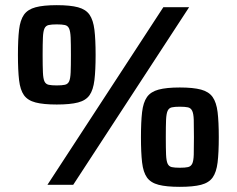

<svg xmlns="http://www.w3.org/2000/svg" viewBox="-20 -716 917 744"><path d="M163.9 0 612.9 -688H712.8L263.8 0ZM199.9 -311Q148.3 -311 117.9 -318.9Q87.4 -326.8 72.8 -347.2Q58.3 -367.7 53.9 -405.6Q49.5 -443.5 49.5 -503.2Q49.5 -562.9 53.9 -600.6Q58.3 -638.2 72.8 -658.9Q87.4 -679.6 117.9 -687.8Q148.3 -696 199.9 -696Q252 -696 282.4 -687.8Q312.7 -679.6 327 -658.9Q341.3 -638.2 345.9 -600.6Q350.5 -562.9 350.5 -503.2Q350.5 -443.5 345.9 -405.6Q341.3 -367.7 327 -347.2Q312.7 -326.8 282.4 -318.9Q252 -311 199.9 -311ZM199.9 -385Q220 -385 231.4 -387.5Q242.9 -390 247.8 -400.6Q252.7 -411.2 253.8 -435.5Q254.8 -459.8 254.8 -503Q254.8 -546.5 253.8 -570.6Q252.7 -594.6 247.7 -605.6Q242.8 -616.5 231.4 -619Q220.1 -621.5 199.9 -621.5Q180.1 -621.5 168.7 -619Q157.3 -616.5 152.3 -605.6Q147.3 -594.6 146.3 -570.6Q145.2 -546.6 145.2 -503.1Q145.2 -459.9 146.3 -435.6Q147.3 -411.2 152.3 -400.6Q157.3 -389.9 168.8 -387.4Q180.2 -385 199.9 -385ZM676.6 8Q625 8 594.6 0.1Q564.1 -7.8 549.5 -28.2Q535 -48.7 530.6 -86.6Q526.2 -124.5 526.2 -184.2Q526.2 -243.9 530.6 -281.6Q535 -319.2 549.5 -339.9Q564.1 -360.6 594.6 -368.8Q625 -377 676.6 -377Q728.7 -377 759.1 -368.8Q789.4 -360.6 804 -339.9Q818.6 -319.2 823.2 -281.6Q827.8 -243.9 827.8 -184.2Q827.8 -124.5 823.2 -86.6Q818.6 -48.7 804 -28.2Q789.4 -7.8 759.1 0.1Q728.7 8 676.6 8ZM676.6 -66Q697.3 -66 708.4 -68.5Q719.6 -71 724.8 -81.6Q730 -92.2 730.8 -116.5Q731.5 -140.8 731.5 -184Q731.5 -227.5 730.8 -251.6Q730 -275.6 724.7 -286.6Q719.5 -297.5 708.4 -300Q697.3 -302.5 676.6 -302.5Q656.8 -302.5 645.7 -300Q634.6 -297.5 629.6 -286.6Q624.6 -275.6 623.5 -251.6Q622.5 -227.6 622.5 -184.1Q622.5 -140.9 623.5 -116.6Q624.6 -92.2 629.6 -81.6Q634.6 -70.9 645.8 -68.4Q656.9 -66 676.6 -66Z"/></svg>

Font: Saira Thin
Style: Regular
Weight: 100
Designer: Hector Gatti with collaboration of the Omnibus-Type team
Foundry: Omnibus-Type
Version: Version 1.101